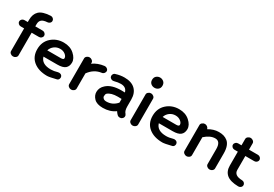

<svg xmlns="http://www.w3.org/2000/svg" viewBox="21 -1385 3095 2172"><g transform="rotate(30 1568.5 -298.5)"><path d="M276 -324H180V-28Q180 -11 165 1.5Q150 14 131 14Q112 14 97 1.5Q82 -11 82 -28V-324H38Q20 -324 7 -336Q-6 -348 -6 -365Q-6 -382 7 -394.5Q20 -407 38 -407H82V-437Q82 -511 124.5 -552Q167 -593 272 -598Q290 -599 303.5 -587.5Q317 -576 318 -559Q319 -542 306.5 -529.5Q294 -517 276 -516Q224 -513 202 -493.5Q180 -474 180 -437V-407H276Q294 -407 307 -394.5Q320 -382 320 -365Q320 -348 307 -336Q294 -324 276 -324Z M574 12Q463 12 395.5 -42.5Q328 -97 328 -195Q328 -292 393.5 -351Q459 -410 553 -410Q637 -410 691 -361.5Q745 -313 745 -260Q745 -211 714.5 -184Q684 -157 610 -157H431Q455 -72 574 -72Q615 -72 661 -86Q678 -91 694.5 -84.5Q711 -78 717 -62Q723 -47 715.5 -30.5Q708 -14 691 -10Q603 12 574 12ZM553 -328Q510 -328 477.5 -303.5Q445 -279 433 -240H610Q647 -240 647 -260Q647 -285 619.5 -306.5Q592 -328 553 -328Z M839 -32V-370Q839 -386 854.5 -398.5Q870 -411 888 -411Q906 -411 921.5 -398.5Q937 -386 937 -370V-356Q999 -401 1083 -411Q1101 -413 1116 -402.5Q1131 -392 1133 -376Q1135 -359 1123.5 -344.5Q1112 -330 1095 -328Q999 -316 937 -230V-32Q937 -15 922 -2.5Q907 10 888 10Q869 10 854 -2.5Q839 -15 839 -32Z M1300 10Q1222 10 1185.5 -27.5Q1149 -65 1149 -111Q1149 -168 1196 -209Q1259 -267 1387 -267Q1394 -267 1409 -266.5Q1424 -266 1432 -266Q1416 -328 1345 -328Q1309 -328 1260 -315Q1243 -310 1226.5 -318Q1210 -326 1205 -342Q1200 -357 1208.5 -373Q1217 -389 1234 -393Q1290 -411 1345 -411Q1437 -411 1485.5 -364Q1534 -317 1534 -234V-144Q1534 -85 1558 -61Q1570 -47 1568.5 -30Q1567 -13 1553 -2Q1540 10 1521 9.5Q1502 9 1490 -3Q1472 -21 1461 -39Q1395 10 1300 10ZM1436 -136V-184Q1427 -184 1411 -184.5Q1395 -185 1387 -185Q1299 -185 1258 -149Q1247 -138 1247 -111Q1247 -96 1261 -84Q1275 -72 1300 -72Q1381 -72 1436 -136Z M1645 -27V-364Q1645 -381 1660.5 -393.5Q1676 -406 1694 -406Q1712 -406 1727.5 -393.5Q1743 -381 1743 -364V-27Q1743 -10 1728 2.5Q1713 15 1694 15Q1675 15 1660 2.5Q1645 -10 1645 -27ZM1695 -479Q1666 -479 1646 -496.5Q1626 -514 1626 -544Q1626 -577 1646.5 -594.5Q1667 -612 1694 -612Q1720 -612 1741 -594.5Q1762 -577 1762 -544Q1762 -513 1741.5 -496Q1721 -479 1695 -479Z M2081 12Q1970 12 1902.5 -42.5Q1835 -97 1835 -195Q1835 -292 1900.5 -351Q1966 -410 2060 -410Q2144 -410 2198 -361.5Q2252 -313 2252 -260Q2252 -211 2221.5 -184Q2191 -157 2117 -157H1938Q1962 -72 2081 -72Q2122 -72 2168 -86Q2185 -91 2201.5 -84.5Q2218 -78 2224 -62Q2230 -47 2222.5 -30.5Q2215 -14 2198 -10Q2110 12 2081 12ZM2060 -328Q2017 -328 1984.5 -303.5Q1952 -279 1940 -240H2117Q2154 -240 2154 -260Q2154 -285 2126.5 -306.5Q2099 -328 2060 -328Z M2346 -32V-370Q2346 -386 2361.5 -398.5Q2377 -411 2395 -411Q2413 -411 2428 -399Q2443 -387 2444 -371Q2511 -411 2578 -411Q2613 -411 2641 -403Q2669 -395 2693.5 -375.5Q2718 -356 2731.5 -319Q2745 -282 2745 -228V-32Q2745 -15 2730 -2.5Q2715 10 2696 10Q2677 10 2662 -2.5Q2647 -15 2647 -32V-228Q2647 -328 2578 -328Q2513 -328 2444 -266V-32Q2444 -15 2429 -2.5Q2414 10 2395 10Q2376 10 2361 -2.5Q2346 -15 2346 -32Z M3088 -325H2971V-144Q2971 -71 3075 -69Q3093 -69 3105.5 -57Q3118 -45 3118 -28Q3118 -10 3104.5 1.5Q3091 13 3073 13Q2968 11 2920.5 -29Q2873 -69 2873 -144V-325H2829Q2811 -325 2798 -337Q2785 -349 2785 -366Q2785 -383 2798 -395.5Q2811 -408 2829 -408H2873V-491Q2873 -508 2888.5 -520.5Q2904 -533 2922 -533Q2940 -533 2955.5 -520.5Q2971 -508 2971 -491V-408H3088Q3106 -408 3119 -395.5Q3132 -383 3132 -366Q3132 -349 3119 -337Q3106 -325 3088 -325Z"/></g></svg>

Font: Hoogli
Style: Bold
Weight: 700
Designer: Anand Singh Naorem
Foundry: Brand New Type
Version: Version 1.00 b007